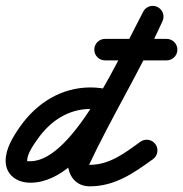

<svg xmlns="http://www.w3.org/2000/svg" viewBox="-49 -602 639 670"><path d="M338.6 -287.2C338.6 -287.2 338.6 -287.2 338.6 -287.2C314.5 -293.6 292 -296.9 266.9 -296.9C165 -296.9 79.1 -242.6 21.3 -160.6C-2.4 -126.9 -29.3 -84 -29.3 -41.2C-29.3 8.9 10.5 35.6 57 35.6C263.7 35.6 427.3 -358.9 517 -526.3C526.8 -544.5 520 -567.3 501.7 -577C483.5 -586.8 460.7 -580 451 -561.7C451 -561.7 451 -561.7 451 -561.7C377.9 -425.5 210.2 -39.4 57 -39.4C41 -39.4 45.7 -40.5 45.7 -41.2C45.7 -65.9 69.3 -98.4 82.7 -117.4C126.3 -179.4 189.5 -221.9 266.9 -221.9C285.6 -221.9 301.6 -219.5 319.4 -214.8C339.4 -209.4 359.9 -221.4 365.2 -241.4C370.6 -261.4 358.6 -281.9 338.6 -287.2ZM449.8 -559.4C449.8 -559.4 449.8 -559.4 449.8 -559.4C372 -386.8 271.6 -224.5 191.2 -52.9C190.9 -52.4 190 -48.7 189.2 -45C188.4 -41.3 187.6 -37.6 187.6 -37C187.6 10 214.1 48.2 264.6 48.2C352.1 48.2 417.5 1.9 484.9 -46.6C501.7 -58.7 505.5 -82.1 493.4 -98.9C481.3 -115.7 457.9 -119.5 441.1 -107.4C441.1 -107.4 441.1 -107.4 441.1 -107.4C387.7 -69 334.2 -26.8 264.6 -26.8C262.1 -26.8 262.6 -21 262.6 -37C262.6 -37.6 261.6 -33.3 260.7 -29.1C259.7 -24.8 258.8 -20.5 259.1 -21.1C339.6 -193 440.2 -355.7 518.2 -528.6C526.7 -547.5 518.3 -569.7 499.4 -578.2C480.5 -586.7 458.3 -578.3 449.8 -559.4ZM317.5 -391.3C317.5 -391.3 317.5 -391.3 317.5 -391.3C389.2 -391.3 460.8 -391.3 532.5 -391.3C553.2 -391.3 570 -408 570 -428.8C570 -449.5 553.2 -466.3 532.5 -466.3C532.5 -466.3 532.5 -466.3 532.5 -466.3C460.8 -466.3 389.2 -466.3 317.5 -466.3C296.8 -466.3 280 -449.5 280 -428.8C280 -408 296.8 -391.3 317.5 -391.3Z"/></svg>

Font: FRB American Cursive Extrabold
Style: Bold Italic
Weight: 800
Italic angle: -25°
Version: Version 2.0;Modular Font Editor K font №1